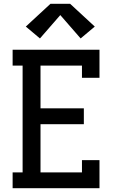

<svg xmlns="http://www.w3.org/2000/svg" viewBox="-20 -999 640 1019"><path d="M47 0V-84H100V-651H47V-735H508V-586H415V-651H195V-424H425V-340H195V-84H415V-149H508V0ZM192 -795 117 -858 248 -979H352L483 -858L408 -795L300 -919Z"/></svg>

Font: Iosevka Slab Medium Extended
Style: Regular
Weight: 500
Width: 7
Monospace: yes
Designer: Belleve Invis
Foundry: Belleve Invis
Version: Version 11.1.1; ttfautohint (v1.8.3)